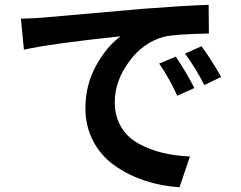

<svg xmlns="http://www.w3.org/2000/svg" viewBox="-20 -747 1017 811"><path d="M68.4 -668Q131.8 -669.9 164.1 -672.9L585.9 -710Q764.6 -723.6 861.3 -726.6L862.3 -605.5Q717.8 -602.5 672.9 -591.8Q585 -568.4 524.9 -486.3Q464.8 -404.3 464.8 -315.4Q464.8 -256.8 490.7 -212.4Q516.6 -168 562.5 -142.1Q608.4 -116.2 662.6 -102.5Q716.8 -88.9 782.2 -85.9L738.3 43.9Q660.2 39.1 590.3 15.6Q520.5 -7.8 463.9 -47.9Q407.2 -87.9 374 -150.4Q340.8 -212.9 340.8 -290Q340.8 -387.7 385.3 -468.8Q429.7 -549.8 489.3 -593.8Q194.3 -562.5 81.1 -537.1ZM652.3 -478.5 722.7 -507.8Q769.5 -437.5 800.8 -375L728.5 -342.8Q693.4 -419.9 652.3 -478.5ZM761.7 -520.5 831.1 -551.8Q873 -495.1 914.1 -421.9L842.8 -387.7Q808.6 -456.1 761.7 -520.5Z"/></svg>

Font: Min Sans Bold
Style: Regular
Weight: 700
Designer: Jinseong-Kim, NotoSansCJK, Nunito
Foundry: Jinseong-Kim
Version: Version 1.400;Glyphs 3.1.2 (3151)